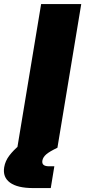

<svg xmlns="http://www.w3.org/2000/svg" viewBox="-91 -748 432 972"><path d="M320.3 -727.5 199.7 0H-3.4L117.2 -727.5ZM76.7 204.1Q-2.4 204.1 -40.3 176.5Q-78.1 148.9 -69.8 98.6Q-64.5 66.9 -43.9 39.8Q-23.4 12.7 7.8 -13.2L199.7 0Q159.7 19 143.1 33.4Q126.5 47.9 123.5 64.9Q118.7 93.8 156.7 93.8H184.1L166 204.1Z"/></svg>

Font: Inter Display Black
Style: Italic
Weight: 900
Italic angle: -9.39999°
Designer: Rasmus Andersson
Foundry: rsms
Version: Version 4.000;git-a52131595